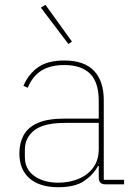

<svg xmlns="http://www.w3.org/2000/svg" viewBox="-20 -771 559 803"><path d="M499 0H422Q412 0 405.5 -3Q399 -6 396 -12.5Q393 -19 393 -29V-87L403 -77H390Q371 -41 332.5 -14.5Q294 12 224 12Q146 12 103.5 -25Q61 -62 61 -130Q61 -172 78.5 -205Q96 -238 137.5 -256.5Q179 -275 251 -275H393V-349Q393 -427 356.5 -463Q320 -499 249 -499Q192 -499 154.5 -476.5Q117 -454 96 -404L78 -412Q99 -461 139 -489.5Q179 -518 249 -518Q332 -518 373 -475Q414 -432 414 -352V-19H499ZM393 -257H252Q163 -257 123.5 -226Q84 -195 84 -145V-115Q84 -63 123.5 -35Q163 -7 224 -7Q269 -7 307.5 -22.5Q346 -38 369.5 -69.5Q393 -101 393 -148ZM266 -587 151 -739 170 -751 281 -597Z"/></svg>

Font: IBM Plex Sans Thin
Style: Regular
Weight: 250
Designer: Mike Abbink, Paul van der Laan, Pieter van Rosmalen
Foundry: Bold Monday
Version: Version 3.201